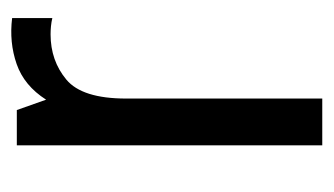

<svg xmlns="http://www.w3.org/2000/svg" viewBox="-145 -444 589 339"><g transform="rotate(-90 149.5 -274.5)"><path d="M62.4 0H145V-346.4Q145 -423.9 178.4 -451.8Q211.9 -479.7 258.3 -479.7Q265.4 -479.7 272.7 -479Q280 -478.3 287.1 -476.6V-547.6Q244.1 -552.9 205.9 -539.6Q167.7 -526.3 143 -487.6L124.7 -539.3H62.4Z"/></g></svg>

Font: Secuela Black
Style: Regular
Weight: 900
Designer: Fernando Haro
Foundry: deFharo
Version: Version 1.704